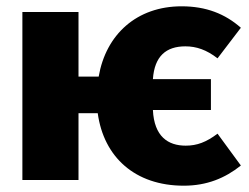

<svg xmlns="http://www.w3.org/2000/svg" viewBox="-20 -571 790 609"><path d="M569 -109C513 -109 469 -138 465 -222H649V-320H465C470 -393 507 -424 568 -424C603 -424 635 -413 670 -386L744 -483C694 -527 634 -551 556 -551C414 -551 316 -462 293 -328H229V-533H51V0H229V-212H290C309 -73 408 18 563 18C636 18 694 -6 744 -46L670 -147C634 -120 605 -109 569 -109Z"/></svg>

Font: Fira Sans ExtraBold
Style: Regular
Weight: 800
Designer: bBox Type GmbH & Carrois Corporate GbR & Edenspiekermann AG
Foundry: bBox Type GmbH & Carrois Corporate GbR & Edenspiekermann AG
Version: Version 4.300;PS 004.300;hotconv 1.0.88;makeotf.lib2.5.64775